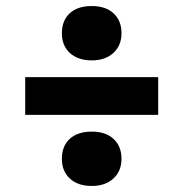

<svg xmlns="http://www.w3.org/2000/svg" viewBox="-20 -698 608 636"><path d="M63.5 -317.5V-442.5H504V-317.5ZM284 -82Q238.5 -82 211.8 -106.2Q185 -130.5 185 -172Q185 -214 211 -238Q237 -262 284 -262Q330.5 -262 356.5 -237.5Q382.5 -213 382.5 -172Q382.5 -131.5 355.8 -106.8Q329 -82 284 -82ZM284 -498Q238.5 -498 211.8 -522.2Q185 -546.5 185 -588Q185 -630 211 -654Q237 -678 284 -678Q330.5 -678 356.5 -653.5Q382.5 -629 382.5 -588Q382.5 -547.5 355.8 -522.8Q329 -498 284 -498Z"/></svg>

Font: Encode Sans SemiExpanded
Style: Bold
Weight: 700
Width: 6
Designer: Multiple Designers
Foundry: Impallari Type
Version: Version 3.002